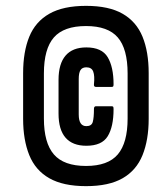

<svg xmlns="http://www.w3.org/2000/svg" viewBox="-20 -630 549 656"><path d="M274 6Q196 6 148.5 -21Q101 -48 80 -100Q59 -152 59 -224V-380Q59 -453 80 -504.5Q101 -556 148.5 -583Q196 -610 274 -610Q352 -610 399 -583Q446 -556 467 -504.5Q488 -453 488 -380V-224Q488 -152 467 -100Q446 -48 399 -21Q352 6 274 6ZM274 -63Q349 -63 382.5 -102.5Q416 -142 416 -225V-379Q416 -463 382.5 -502Q349 -541 274 -541Q198 -541 164 -502Q130 -463 130 -379V-225Q130 -142 164 -102.5Q198 -63 274 -63ZM275 -132Q228 -132 204 -159.5Q180 -187 180 -242V-357Q180 -412 204 -440Q228 -468 275 -468Q328 -468 348 -434.5Q368 -401 368 -342Q368 -336 366.5 -334.5Q365 -333 361 -333H308Q300 -333 301 -342Q304 -371 298.5 -385.5Q293 -400 275 -400Q261 -400 255 -390.5Q249 -381 249 -360V-239Q249 -199 275 -199Q293 -199 297 -213.5Q301 -228 301 -258Q301 -267 308 -267H361Q365 -267 366.5 -265.5Q368 -264 368 -257Q368 -197 348 -164.5Q328 -132 275 -132Z"/></svg>

Font: Sofia Sans Extra Condensed Black
Style: Italic
Weight: 900
Italic angle: -9°
Version: Version 4.100